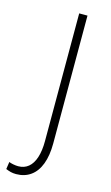

<svg xmlns="http://www.w3.org/2000/svg" viewBox="-162 -572 482 830"><g transform="rotate(15 78.5 -157.0)"><path d="M84.5 -528.3H121.6V43.5Q121.6 98.1 107.2 136.2Q92.8 174.3 65.4 193.8Q38.1 213.4 0.5 213.4Q-13.2 213.4 -23.7 210.7Q-34.2 208 -45.9 203.1L-41 170.4Q-34.7 173.3 -22.2 175.8Q-9.8 178.2 0.5 178.2Q27.3 178.2 46.1 162.6Q64.9 147 74.7 116.7Q84.5 86.4 84.5 43.5Z"/></g></svg>

Font: Roboto Condensed ExtraLight
Style: Regular
Weight: 250
Designer: Christian Robertson
Foundry: Google
Version: Version 3.008; 2023